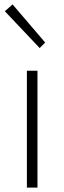

<svg xmlns="http://www.w3.org/2000/svg" viewBox="-20 -851 291 871"><path d="M102 0V-530H150V0ZM160 -633 2 -800 37 -831 185 -658Z"/></svg>

Font: Noto Sans JP Thin ExtraLight
Style: Regular
Weight: 250
Version: Version 2.004-H2;hotconv 1.0.118;makeotfexe 2.5.65603